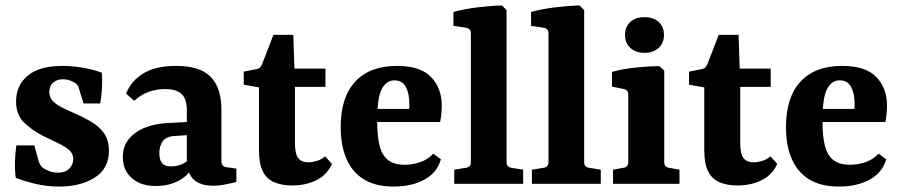

<svg xmlns="http://www.w3.org/2000/svg" viewBox="-20 -675 3307 705"><path d="M38 -22Q34 -51 35 -82Q36 -113 40 -141H106L121 -87Q126 -67 138 -58Q146 -53 160 -47Q174 -41 193 -41Q220 -41 234.5 -56Q249 -71 249 -91Q249 -111 234 -124Q219 -137 194 -149Q169 -161 138 -176Q94 -199 66.5 -227Q39 -255 39 -303Q39 -360 81 -396.5Q123 -433 211 -433Q247 -433 286.5 -426Q326 -419 354 -408Q356 -382 354.5 -352Q353 -322 348 -295H287L271 -346Q268 -357 264.5 -362.5Q261 -368 253 -372Q243 -378 232.5 -381Q222 -384 211 -384Q189 -384 175 -371.5Q161 -359 161 -337Q161 -318 173 -305Q185 -292 204.5 -282Q224 -272 247 -262Q282 -247 312.5 -229.5Q343 -212 361.5 -186.5Q380 -161 380 -121Q380 -56 328 -23Q276 10 197 10Q151 10 110 0Q69 -10 38 -22Z M552 8Q497 8 464 -21Q431 -50 431 -98Q431 -138 453.5 -165Q476 -192 513 -206.5Q550 -221 592 -223L687 -228V-180L626 -176Q591 -175 578 -157Q565 -139 565 -113Q565 -88 575 -76Q585 -64 608 -64Q631 -64 651 -73.5Q671 -83 684 -99L694 -71Q675 -33 638 -12.5Q601 8 552 8ZM443 -331Q461 -378 506.5 -405.5Q552 -433 626 -433Q715 -433 754 -392.5Q793 -352 793 -272V-83Q793 -63 812 -61L848 -56V-7Q833 -3 808.5 2Q784 7 762 7Q724 7 699 -9.5Q674 -26 666 -69V-270Q666 -314 645.5 -331Q625 -348 587 -348Q554 -348 525.5 -337.5Q497 -327 473 -305Z M931 -354 875 -364V-412L921 -421Q931 -423 935 -427.5Q939 -432 943 -441L984 -547H1057L1061 -423H1175V-356H1063V-151Q1063 -110 1075 -94.5Q1087 -79 1112 -79Q1126 -79 1143 -84Q1160 -89 1174 -101L1199 -73Q1181 -33 1142 -13.5Q1103 6 1053 6Q1015 6 987.5 -5.5Q960 -17 945.5 -45Q931 -73 931 -122Z M1231 -208Q1231 -318 1284.5 -375.5Q1338 -433 1437 -433Q1524 -433 1563 -392Q1602 -351 1602 -288Q1602 -273 1600.5 -257Q1599 -241 1596 -227H1321V-275H1482Q1483 -280 1483 -284Q1483 -288 1483 -294Q1483 -332 1470 -356Q1457 -380 1428 -380Q1399 -380 1382 -348.5Q1365 -317 1365 -231Q1365 -175 1374 -139.5Q1383 -104 1405.5 -87Q1428 -70 1466 -70Q1496 -70 1524 -80Q1552 -90 1571 -111L1599 -90Q1585 -41 1538.5 -15.5Q1492 10 1426 10Q1359 10 1316 -16.5Q1273 -43 1252 -92Q1231 -141 1231 -208Z M1840 -80Q1840 -62 1857 -59L1901 -52V0H1648V-52L1692 -59Q1709 -62 1709 -79V-552Q1709 -570 1692 -573L1645 -580V-631Q1684 -642 1733.5 -648Q1783 -654 1823 -655L1840 -638Z M2125 -80Q2125 -62 2142 -59L2186 -52V0H1933V-52L1977 -59Q1994 -62 1994 -79V-552Q1994 -570 1977 -573L1930 -580V-631Q1969 -642 2018.5 -648Q2068 -654 2108 -655L2125 -638Z M2419 -80Q2419 -62 2436 -59L2475 -52V0H2231V-52L2270 -59Q2287 -62 2287 -80V-327Q2287 -345 2271 -348L2227 -357V-411Q2266 -422 2314 -427Q2362 -432 2401 -432L2419 -416ZM2418 -547Q2418 -517 2398.5 -499Q2379 -481 2347 -481Q2314 -481 2294.5 -499Q2275 -517 2275 -547Q2275 -577 2294.5 -594.5Q2314 -612 2347 -612Q2379 -612 2398.5 -594.5Q2418 -577 2418 -547Z M2566 -354 2510 -364V-412L2556 -421Q2566 -423 2570 -427.5Q2574 -432 2578 -441L2619 -547H2692L2696 -423H2810V-356H2698V-151Q2698 -110 2710 -94.5Q2722 -79 2747 -79Q2761 -79 2778 -84Q2795 -89 2809 -101L2834 -73Q2816 -33 2777 -13.5Q2738 6 2688 6Q2650 6 2622.5 -5.5Q2595 -17 2580.5 -45Q2566 -73 2566 -122Z M2866 -208Q2866 -318 2919.5 -375.5Q2973 -433 3072 -433Q3159 -433 3198 -392Q3237 -351 3237 -288Q3237 -273 3235.5 -257Q3234 -241 3231 -227H2956V-275H3117Q3118 -280 3118 -284Q3118 -288 3118 -294Q3118 -332 3105 -356Q3092 -380 3063 -380Q3034 -380 3017 -348.5Q3000 -317 3000 -231Q3000 -175 3009 -139.5Q3018 -104 3040.5 -87Q3063 -70 3101 -70Q3131 -70 3159 -80Q3187 -90 3206 -111L3234 -90Q3220 -41 3173.5 -15.5Q3127 10 3061 10Q2994 10 2951 -16.5Q2908 -43 2887 -92Q2866 -141 2866 -208Z"/></svg>

Font: Yrsa
Style: Regular
Weight: 400
Designer: Anna Giedrys (Yrsa+Rasa design), David Brezina (Yrsa art-direction, Rasa art-direction, design)
Foundry: Rosetta Type Foundry
Version: Version 2.004